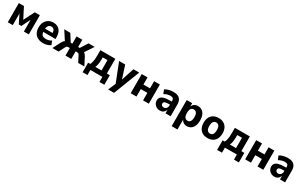

<svg xmlns="http://www.w3.org/2000/svg" viewBox="291 -2314 6725 4302"><g transform="rotate(30 3653.0 -163.0)"><path d="M66 0V-496H198L339 -221L479 -496H610V0H482V-329H494L371 -80H305L181 -329H195V0Z M986 11Q901 11 842 -20Q783 -51 752 -108.5Q721 -166 721 -248Q721 -325 750 -383Q779 -441 833 -473.5Q887 -506 960 -506Q1028 -506 1077.5 -476.5Q1127 -447 1153.5 -391Q1180 -335 1180 -255V-210H842V-294H1070L1056 -278Q1056 -346 1032 -376Q1008 -406 963 -406Q931 -406 908 -390Q885 -374 872.5 -342.5Q860 -311 860 -263V-239Q860 -190 874.5 -160Q889 -130 918 -115.5Q947 -101 992 -101Q1028 -101 1065 -111.5Q1102 -122 1131 -143L1170 -45Q1131 -17 1083 -3Q1035 11 986 11Z M1221 0 1322 -197Q1337 -224 1351 -242Q1365 -260 1384 -270.5Q1403 -281 1430 -286L1407 -241L1240 -496H1398L1517 -308H1559V-496H1709V-308H1751L1870 -496H2028L1860 -241L1837 -286Q1865 -281 1883.5 -270.5Q1902 -260 1916.5 -242Q1931 -224 1946 -197L2047 0H1887L1813 -147Q1804 -166 1795 -176.5Q1786 -187 1774 -191.5Q1762 -196 1746 -196H1709V0H1559V-196H1522Q1505 -196 1493.5 -191.5Q1482 -187 1473 -176.5Q1464 -166 1455 -147L1381 0Z M2078 131V-116H2134Q2149 -146 2158 -179.5Q2167 -213 2171.5 -256Q2176 -299 2176 -357V-496H2563V-116H2640V131H2514V0H2204V131ZM2265 -115H2425V-382H2302V-321Q2302 -263 2293 -208.5Q2284 -154 2265 -115Z M2766 180 2866 -52V29L2660 -496H2818L2932 -142H2916L3031 -496H3181L2919 180Z M3246 0V-496H3396V-311H3566V-496H3715V0H3566V-194H3396V0Z M4004 11Q3956 11 3916.5 -10.5Q3877 -32 3854 -68.5Q3831 -105 3831 -150Q3831 -202 3859 -234.5Q3887 -267 3945.5 -282.5Q4004 -298 4095 -298H4153V-218H4107Q4072 -218 4047 -214.5Q4022 -211 4006 -204Q3990 -197 3982.5 -184.5Q3975 -172 3975 -154Q3975 -126 3994.5 -109Q4014 -92 4046 -92Q4070 -92 4090.5 -105Q4111 -118 4123.5 -141.5Q4136 -165 4136 -195V-320Q4136 -361 4114.5 -378.5Q4093 -396 4047 -396Q4011 -396 3971 -385Q3931 -374 3889 -349L3849 -449Q3880 -468 3915.5 -480.5Q3951 -493 3990 -499.5Q4029 -506 4067 -506Q4136 -506 4183 -484Q4230 -462 4254.5 -416.5Q4279 -371 4279 -301V0H4147V-99H4148Q4138 -66 4118.5 -41Q4099 -16 4071 -2.5Q4043 11 4004 11Z M4410 180V-496H4551V-400H4547Q4564 -451 4604 -478.5Q4644 -506 4701 -506Q4762 -506 4807 -474.5Q4852 -443 4876 -385Q4900 -327 4900 -248Q4900 -171 4876.5 -112.5Q4853 -54 4809 -21.5Q4765 11 4701 11Q4646 11 4608.5 -16.5Q4571 -44 4554 -90H4560V180ZM4655 -102Q4702 -102 4726.5 -139.5Q4751 -177 4751 -249Q4751 -321 4726.5 -357Q4702 -393 4655 -393Q4607 -393 4582.5 -357Q4558 -321 4558 -249Q4558 -177 4583 -139.5Q4608 -102 4655 -102Z M5235 11Q5160 11 5105 -20Q5050 -51 5020.5 -109.5Q4991 -168 4991 -248Q4991 -329 5020.5 -387Q5050 -445 5105 -475.5Q5160 -506 5235 -506Q5311 -506 5365.5 -475.5Q5420 -445 5450 -387Q5480 -329 5480 -248Q5480 -168 5450.5 -109.5Q5421 -51 5366 -20Q5311 11 5235 11ZM5235 -104Q5281 -104 5306.5 -139.5Q5332 -175 5332 -249Q5332 -323 5306.5 -357.5Q5281 -392 5235 -392Q5190 -392 5164 -357.5Q5138 -323 5138 -249Q5138 -175 5164 -139.5Q5190 -104 5235 -104Z M5558 131V-116H5614Q5629 -146 5638 -179.5Q5647 -213 5651.5 -256Q5656 -299 5656 -357V-496H6043V-116H6120V131H5994V0H5684V131ZM5745 -115H5905V-382H5782V-321Q5782 -263 5773 -208.5Q5764 -154 5745 -115Z M6208 0V-496H6358V-311H6528V-496H6677V0H6528V-194H6358V0Z M6966 11Q6918 11 6878.5 -10.5Q6839 -32 6816 -68.5Q6793 -105 6793 -150Q6793 -202 6821 -234.5Q6849 -267 6907.5 -282.5Q6966 -298 7057 -298H7115V-218H7069Q7034 -218 7009 -214.5Q6984 -211 6968 -204Q6952 -197 6944.5 -184.5Q6937 -172 6937 -154Q6937 -126 6956.5 -109Q6976 -92 7008 -92Q7032 -92 7052.5 -105Q7073 -118 7085.5 -141.5Q7098 -165 7098 -195V-320Q7098 -361 7076.5 -378.5Q7055 -396 7009 -396Q6973 -396 6933 -385Q6893 -374 6851 -349L6811 -449Q6842 -468 6877.5 -480.5Q6913 -493 6952 -499.5Q6991 -506 7029 -506Q7098 -506 7145 -484Q7192 -462 7216.5 -416.5Q7241 -371 7241 -301V0H7109V-99H7110Q7100 -66 7080.5 -41Q7061 -16 7033 -2.5Q7005 11 6966 11Z"/></g></svg>

Font: Nunito Sans 10pt SemiCondensed ExtraBold
Style: Regular
Weight: 800
Width: 4
Designer: Vernon Adams
Foundry: Vernon Adams
Version: Version 3.101;gftools[0.9.27]